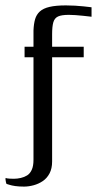

<svg xmlns="http://www.w3.org/2000/svg" viewBox="-42 -525 369 711"><path d="M-18 156Q-19 154 -20 149.5Q-21 145 -21.5 140.5Q-22 136 -21 134Q-17 136 -6.5 136.5Q4 137 9 137Q22 137 35 134Q48 131 58.5 124.5Q69 118 75.5 104Q82 90 82 67Q82 27 82 -10Q82 -47 82 -83Q82 -119 82 -155.5Q82 -192 82 -231Q82 -270 82 -313Q75 -313 66 -313Q57 -313 49 -313Q49 -315 49 -320.5Q49 -326 49 -332.5Q49 -339 49 -344.5Q49 -350 49 -352Q57 -352 66 -352Q75 -352 82 -352Q82 -367 82 -382Q82 -397 82 -412Q83 -437 88 -454Q93 -471 105.5 -482.5Q118 -494 141.5 -499.5Q165 -505 202 -505Q219 -505 236 -504Q253 -503 267 -501.5Q281 -500 289 -499Q297 -498 297 -498Q297 -485 297 -478.5Q297 -472 297 -468.5Q297 -465 297 -463Q297 -463 288.5 -464Q280 -465 266 -466.5Q252 -468 238 -469Q224 -470 213 -470Q186 -470 173 -464Q160 -458 155.5 -442.5Q151 -427 151 -398Q151 -386 151 -375Q151 -364 151 -352Q180 -352 210 -352Q240 -352 268 -352Q268 -350 268 -344.5Q268 -339 268 -332.5Q268 -326 268 -320.5Q268 -315 268 -313Q240 -313 210 -313Q180 -313 151 -313Q151 -241 151 -176Q151 -111 151 -50Q151 11 151 73Q151 99 141.5 117Q132 135 116.5 145.5Q101 156 82.5 161Q64 166 47 166Q28 166 14.5 164Q1 162 -6.5 159.5Q-14 157 -18 156Z"/></svg>

Font: Genos Thin
Style: Regular
Weight: 400
Version: Version 1.010